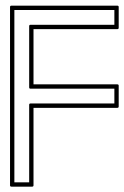

<svg xmlns="http://www.w3.org/2000/svg" viewBox="-20 -661 447 691"><path d="M16.1 -635.7Q16.1 -640.6 21 -640.6H402.3Q407.2 -640.6 407.2 -635.7V-561Q407.2 -556.2 402.3 -556.2H100.6V-357.4H402.3Q407.2 -357.4 407.2 -352.5V-277.8Q407.2 -272.9 402.3 -272.9H100.6V5.9Q100.6 10.7 95.7 10.7H21Q16.1 10.7 16.1 5.9ZM31.7 -4.9H85V-283.7Q85 -288.6 89.8 -288.6H391.6V-341.8H89.8Q85 -341.8 85 -346.7V-566.9Q85 -571.8 89.8 -571.8H391.6V-625H31.7Z"/></svg>

Font: Fibel Sued Kontur LRS
Style: Regular
Weight: 400
Designer: Peter Wiegel
Foundry: Peter Wiegel
Version: Version 000.000